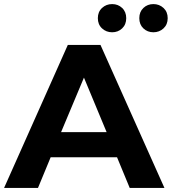

<svg xmlns="http://www.w3.org/2000/svg" viewBox="-29 -920 841 940"><path d="M270 -273H493L382 -540ZM544 -150H219L157 0H-9L303 -700H463L776 0H606ZM722 -762Q693 -762 673 -781Q653 -800 653 -831Q653 -862 673 -881Q693 -900 722 -900Q751 -900 771.5 -881Q792 -862 792 -831Q792 -800 771.5 -781Q751 -762 722 -762ZM520 -762Q491 -762 470.5 -781Q450 -800 450 -831Q450 -862 470.5 -881Q491 -900 520 -900Q549 -900 569 -881Q589 -862 589 -831Q589 -800 569 -781Q549 -762 520 -762Z"/></svg>

Font: Montserrat Z
Style: Bold
Weight: 700
Designer: Julieta Ulanovsky
Foundry: Julieta Ulanovsky
Version: Version 8.000